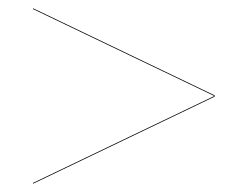

<svg xmlns="http://www.w3.org/2000/svg" viewBox="-20 -620 600 465"><path d="M500 -389V-386L60 -175V-177L499 -387.5L60 -598V-600Z"/></svg>

Font: Bodoni* 96pt
Style: Italic
Weight: 400
Italic angle: -13°
Version: Version 2.3